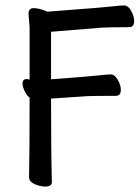

<svg xmlns="http://www.w3.org/2000/svg" viewBox="-20 -511 516 707"><path d="M147 176Q128 176 107.5 167Q87 158 87 141Q89 52 89 -152Q80 -157 71.5 -174Q63 -191 63 -203Q63 -220 79 -220L89 -218V-410L85 -461Q85 -481 104 -481Q118 -481 137 -475L155 -468Q367 -484 399 -488Q425 -491 437 -491Q452 -491 463 -471Q474 -451 474 -433Q474 -411 455 -411Q390 -411 352 -409L168 -394V-219Q317 -230 350 -234Q376 -237 388 -237Q402 -237 413.5 -217.5Q425 -198 425 -180Q425 -158 406 -158Q317 -158 303 -157L168 -148Q168 53 171 159Q171 176 147 176Z"/></svg>

Font: LXGW WenKai Lite
Style: Bold
Weight: 700
Designer: LXGW / Fontworks Inc.
Foundry: LXGW / Fontworks Inc.
Version: Version 1.330;April 28, 2024